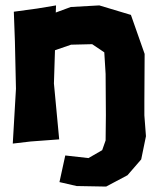

<svg xmlns="http://www.w3.org/2000/svg" viewBox="-20 -520 582 711"><path d="M31.2 -476.6 35.2 -367.2 39.1 -191.4 27.3 11.7 93.8 3.9 199.2 -3.9 179.7 -210.9 183.6 -334 243.2 -354.5 321.3 -356.4 366.2 -326.2 371.1 -246.1 372.1 -93.8 371.1 0 358.4 36.1 307.6 65.4 221.7 55.7 200.2 154.3 263.7 168.9 373 170.9 452.1 128.9 502.9 70.3 520.5 -15.6 514.6 -92.8V-143.6L515.6 -320.3L464.8 -464.8L347.7 -500L242.2 -494.1L186.5 -473.6L187.5 -500L117.2 -488.3Z"/></svg>

Font: MaokenAssortedSans-TC
Style: Regular
Weight: 500
Version: Version 0.83